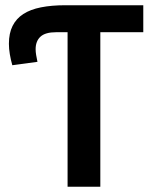

<svg xmlns="http://www.w3.org/2000/svg" viewBox="-20 -713 600 733"><path d="M238 0V-590H194Q153 -590 134.5 -573Q116 -556 116 -525Q116 -515 118 -503Q120 -491 123 -477L27 -464Q21 -485 17.5 -506Q14 -527 14 -546Q14 -586 28 -614Q42 -642 69 -659.5Q96 -677 136.5 -685Q177 -693 229 -693H527V-590H363V0Z"/></svg>

Font: Ubuntu Sans Mono SemiBold
Style: Regular
Weight: 600
Monospace: yes
Designer: Dalton Maag Ltd
Foundry: Dalton Maag Ltd
Version: Version 1.006